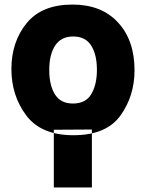

<svg xmlns="http://www.w3.org/2000/svg" viewBox="-20 -583 640 842"><path d="M216 239V-14L383 -15V239ZM302 10Q446 10 508 -76Q570 -162 570 -275Q570 -406 497.5 -484.5Q425 -563 298 -563Q163 -563 96.5 -481Q30 -399 30 -280Q30 -164 95 -77Q160 10 302 10ZM300 -129Q246 -129 221 -169Q196 -209 196 -276Q196 -344 222 -383.5Q248 -423 301 -423Q355 -423 380 -383Q405 -343 405 -277Q405 -212 380.5 -170.5Q356 -129 300 -129Z"/></svg>

Font: Noto Sans Mono Extra
Style: Regular
Weight: 800
Designer: Monotype Design Team
Foundry: Monotype Imaging Inc.
Version: Version 1.900